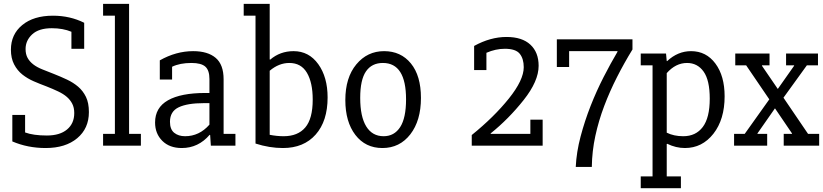

<svg xmlns="http://www.w3.org/2000/svg" viewBox="-20 -761 4299 1003"><path d="M218.5 12.3Q124.7 12.3 44.4 -22.2V-160.5H111.1V-69.1Q154.3 -53.1 224.7 -53.1Q292.6 -53.1 330.2 -84.6Q367.9 -116 367.9 -170.4Q367.9 -198.8 357.4 -219.1Q346.9 -239.5 329 -254.9Q311.1 -270.4 284 -283.3Q256.8 -296.3 222.2 -309.9Q188.9 -322.2 156.2 -336.4Q123.5 -350.6 96.9 -371.6Q70.4 -392.6 53.7 -424.7Q37 -456.8 37 -501.2Q37 -581.5 96.3 -630.2Q155.6 -679 256.8 -679Q345.7 -679 419.8 -642V-506.2H353.1V-595.1Q308.6 -613.6 250.6 -613.6Q182.7 -613.6 148.1 -581.5Q113.6 -549.4 113.6 -504.9Q113.6 -477.8 124.1 -458.6Q134.6 -439.5 153.7 -424.7Q172.8 -409.9 200.6 -398.8Q228.4 -387.7 263 -374.1Q297.5 -360.5 330.2 -345.1Q363 -329.6 388.3 -308Q413.6 -286.4 429 -254.9Q444.4 -223.5 444.4 -175.3Q444.4 -90.1 383.3 -38.9Q322.2 12.3 218.5 12.3Z M518.5 -61.7H580.2V-679H518.5V-740.7H654.3V-61.7H716V0H518.5Z M814.8 -445.7Q900 -493.8 988.9 -493.8Q1065.4 -493.8 1106.8 -458.6Q1148.1 -423.5 1148.1 -346.9V-61.7H1209.9V0H1081.5L1077.8 -55.6L1075.3 -56.8Q1016 12.3 929.6 12.3Q865.4 12.3 827.8 -25.3Q790.1 -63 790.1 -121Q790.1 -198.8 857.4 -237Q924.7 -275.3 1053.1 -275.3H1074.1V-348.1Q1074.1 -393.8 1052.5 -413Q1030.9 -432.1 980.2 -432.1Q919.8 -432.1 879 -412.3V-345.7H814.8ZM1044.4 -222.2Q959.3 -222.2 913.6 -200.6Q867.9 -179 867.9 -124.7Q867.9 -85.2 890.1 -67.3Q912.3 -49.4 946.9 -49.4Q1021 -49.4 1074.1 -109.9V-222.2Z M1388.9 -56.8Q1425.9 -49.4 1461.7 -49.4Q1535.8 -49.4 1574.7 -95.1Q1613.6 -140.7 1613.6 -240.7Q1613.6 -329.6 1583.3 -380.9Q1553.1 -432.1 1491.4 -432.1Q1437 -432.1 1388.9 -391.4ZM1388.9 -450.6 1391.4 -449.4Q1443.2 -493.8 1513.6 -493.8Q1593.8 -493.8 1642.6 -425.9Q1691.4 -358 1691.4 -251.9Q1691.4 -128.4 1629 -58Q1566.7 12.3 1458 12.3Q1387.7 12.3 1314.8 -11.1V-679H1253.1V-740.7H1388.9Z M1784 -238.3Q1784 -355.6 1841.4 -424.7Q1898.8 -493.8 1986.4 -493.8Q2074.1 -493.8 2126.5 -429.6Q2179 -365.4 2179 -249.4Q2179 -130.9 2123.5 -59.3Q2067.9 12.3 1977.8 12.3Q1888.9 12.3 1836.4 -56.2Q1784 -124.7 1784 -238.3ZM1861.7 -249.4Q1861.7 -151.9 1893.2 -100.6Q1924.7 -49.4 1984 -49.4Q2039.5 -49.4 2070.4 -96.9Q2101.2 -144.4 2101.2 -242Q2101.2 -432.1 1980.2 -432.1Q1922.2 -432.1 1892 -388.3Q1861.7 -344.4 1861.7 -249.4Z M2814.8 -135.8V0H2444.4V-55.6Q2560.5 -149.4 2638.3 -246.3Q2716 -343.2 2716 -409.9Q2716 -454.3 2695.1 -480.2Q2674.1 -506.2 2617.3 -506.2Q2569.1 -506.2 2521 -485.2V-395.1H2456.8V-521Q2542 -567.9 2625.9 -567.9Q2707.4 -567.9 2750.6 -527.8Q2793.8 -487.7 2793.8 -417.3Q2793.8 -337 2715.4 -238.3Q2637 -139.5 2543.2 -64.2V-61.7H2750.6V-135.8Z M2987.7 111.1Q2991.4 33.3 3013 -48.1Q3034.6 -129.6 3065.4 -208Q3096.3 -286.4 3133.3 -358.6Q3170.4 -430.9 3206.2 -491.4L3204.9 -493.8H2953.1V-411.1H2888.9V-555.6H3284V-502.5Q3240.7 -432.1 3203.1 -358Q3165.4 -284 3136.4 -207.4Q3107.4 -130.9 3090.1 -51.2Q3072.8 28.4 3071.6 111.1Z M3459.3 -481.5 3463 -442H3465.4Q3521 -493.8 3590.1 -493.8Q3669.1 -493.8 3717.3 -429Q3765.4 -364.2 3765.4 -258Q3765.4 -137 3706.8 -62.3Q3648.1 12.3 3558 12.3Q3511.1 12.3 3465.4 -9.9L3463 -8.6V160.5H3537V222.2H3327.2V160.5H3388.9V-419.8H3327.2V-481.5ZM3463 -67.9Q3500 -49.4 3549.4 -49.4Q3614.8 -49.4 3651.2 -97.5Q3687.7 -145.7 3687.7 -245.7Q3687.7 -342 3655.6 -387Q3623.5 -432.1 3569.1 -432.1Q3509.9 -432.1 3463 -379Z M4128.4 -417.3V-419.8H4086.4V-481.5H4253.1V-419.8H4195.1L4072.8 -250.6L4201.2 -61.7H4259.3V0H4074.1V-61.7H4117.3V-64.2L4028.4 -195.1L3937 -64.2V-61.7H3987.7V0H3814.8V-61.7H3870.4L3998.8 -242L3877.8 -419.8H3821V-481.5H4000V-419.8H3960.5V-417.3L4043.2 -296.3Z"/></svg>

Font: Slabo 27px
Style: Regular
Weight: 400
Version: Version 1.02 Build 003a